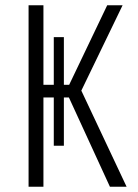

<svg xmlns="http://www.w3.org/2000/svg" viewBox="-20 -705 521 725"><path d="M287.1 -362.8 458 0H395L240.2 -336.9H221.2V-154.8H183.1V-336.9H144V0H87.9V-685.1H144V-384.8H183.1V-564.9H221.2V-384.8H241.2L384.8 -685.1H442.9Z"/></svg>

Font: Fira Sans Compressed Light
Style: Regular
Weight: 300
Width: 1
Designer: Carrois Corporate & Edenspiekermann AG
Foundry: Carrois Corporate GbR & Edenspiekermann AG
Version: Version 4.203;PS 004.203;hotconv 1.0.88;makeotf.lib2.5.64775